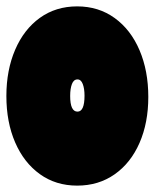

<svg xmlns="http://www.w3.org/2000/svg" viewBox="-40 -566 485 602"><path d="M-20 -265Q-20 -346 7.5 -410Q35 -474 85 -510Q135 -546 202 -546Q269 -546 319.5 -509.5Q370 -473 397.5 -408.5Q425 -344 425 -262Q425 -181 397.5 -118Q370 -55 319.5 -19.5Q269 16 202 16Q135 16 85 -20Q35 -56 7.5 -119.5Q-20 -183 -20 -265ZM180 -265Q180 -216 203 -216Q225 -216 225 -266Q225 -288 219.5 -302.5Q214 -317 203 -317Q191 -317 185.5 -302.5Q180 -288 180 -265Z"/></svg>

Font: FFF_tuoi-tre Black
Style: Regular
Weight: 900
Designer: bBox Type GmbH
Foundry: bBox Type GmbH
Version: Version 1.001